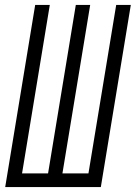

<svg xmlns="http://www.w3.org/2000/svg" viewBox="-20 -755 548 775"><path d="M1 0 122 -735H181L69 -55H174L286 -735H344L232 -55H337L449 -735H508L387 0Z"/></svg>

Font: Iosevka Light
Style: Italic
Weight: 300
Italic angle: -9°
Monospace: yes
Designer: Belleve Invis
Foundry: Belleve Invis
Version: Version 32.5.0; ttfautohint (v1.8.4)